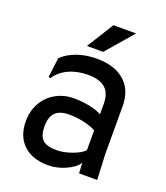

<svg xmlns="http://www.w3.org/2000/svg" viewBox="-150 -917 895 1035"><g transform="rotate(20 298.0 -399.0)"><path d="M257 -371Q302 -371 346.5 -362Q391 -353 417 -338V-397Q417 -458 384.5 -487Q352 -516 284 -516Q223 -516 174.5 -493.5Q126 -471 99 -430L88 -432L102 -545Q136 -578 187.5 -596Q239 -614 299 -614Q402 -614 459.5 -563.5Q517 -513 517 -419V-149L524 0H420L417 -60Q399 -30 349 -7Q299 16 247 16Q156 16 105 -32.5Q54 -81 54 -167Q54 -226 80.5 -272.5Q107 -319 153.5 -345Q200 -371 257 -371ZM263 -76Q302 -76 349.5 -93Q397 -110 417 -132V-245Q393 -260 350 -270Q307 -280 263 -280Q208 -280 183 -254Q158 -228 158 -176Q158 -122 181.5 -99Q205 -76 263 -76ZM451 -814 318 -660H225L321 -814Z"/></g></svg>

Font: Farro
Style: Regular
Weight: 400
Designer: Aceler Chua
Foundry: Grayscale Limited
Version: Version 1.101